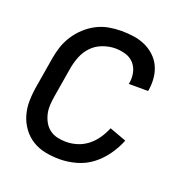

<svg xmlns="http://www.w3.org/2000/svg" viewBox="-102 -623 704 726"><g transform="rotate(20 250.0 -260.0)"><path d="M212 8Q183 8 154.5 2.5Q126 -3 102.5 -17.5Q79 -32 62.5 -54.5Q46 -77 38 -104Q30 -131 30.5 -160.5Q31 -190 36 -219L56 -339Q60 -364 68 -388.5Q76 -413 90.5 -435.5Q105 -458 125 -476.5Q145 -495 168.5 -507Q192 -519 217 -523.5Q242 -528 267 -528Q292 -528 316.5 -524.5Q341 -521 362.5 -511.5Q384 -502 401.5 -486Q419 -470 429 -449Q439 -428 441.5 -403.5Q444 -379 440 -354L439 -349H361L362 -352Q366 -374 361.5 -395Q357 -416 343.5 -431Q330 -446 309.5 -452Q289 -458 268 -458Q243 -458 217.5 -448.5Q192 -439 174 -420Q156 -401 146.5 -376.5Q137 -352 133 -328L113 -208Q110 -190 109 -172Q108 -154 112 -137Q116 -120 124.5 -105Q133 -90 146.5 -80Q160 -70 177 -66Q194 -62 213 -62Q235 -62 257.5 -69Q280 -76 299 -91Q318 -106 331.5 -126Q345 -146 354 -168L422 -143Q410 -112 389 -82.5Q368 -53 340.5 -32Q313 -11 279 -1.5Q245 8 212 8Z"/></g></svg>

Font: Iosevka Curly
Style: Italic
Weight: 400
Italic angle: -9°
Monospace: yes
Designer: Belleve Invis
Foundry: Belleve Invis
Version: Version 22.1.2; ttfautohint (v1.8.4)